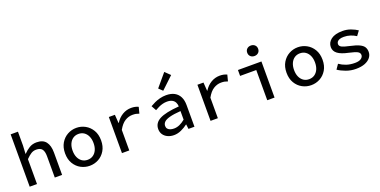

<svg xmlns="http://www.w3.org/2000/svg" viewBox="-18 -1609 4835 2444"><g transform="rotate(-20 2400.0 -387.5)"><path d="M88 0V-709H187V-521L181 -411H184Q219 -448 262 -474.5Q305 -501 361 -501Q447 -501 487 -449.5Q527 -398 527 -303V0H428V-290Q428 -354 404.5 -384.5Q381 -415 326 -415Q287 -415 256 -395.5Q225 -376 187 -337V0Z M900 12Q836 12 780.5 -18Q725 -48 690.5 -105.5Q656 -163 656 -244Q656 -325 690.5 -382.5Q725 -440 780.5 -470.5Q836 -501 900 -501Q964 -501 1019.5 -470.5Q1075 -440 1109.5 -382.5Q1144 -325 1144 -244Q1144 -163 1109.5 -105.5Q1075 -48 1019.5 -18Q964 12 900 12ZM900 -69Q943 -69 975 -91Q1007 -113 1024.5 -152Q1042 -191 1042 -244Q1042 -296 1024.5 -335.5Q1007 -375 975 -397Q943 -419 900 -419Q857 -419 825 -397Q793 -375 775.5 -335.5Q758 -296 758 -244Q758 -191 775.5 -152Q793 -113 825 -91Q857 -69 900 -69Z M1338 0V-489H1420L1428 -375H1431Q1469 -435 1524 -468Q1579 -501 1644 -501Q1672 -501 1695 -496Q1718 -491 1740 -481L1718 -396Q1693 -405 1675 -408.5Q1657 -412 1629 -412Q1576 -412 1527 -382Q1478 -352 1437 -278V0Z M2041 12Q1994 12 1956.5 -5.5Q1919 -23 1897.5 -54.5Q1876 -86 1876 -129Q1876 -211 1956.5 -254Q2037 -297 2221 -311Q2220 -341 2207.5 -366Q2195 -391 2168.5 -405.5Q2142 -420 2099 -420Q2069 -420 2040 -412.5Q2011 -405 1984 -392Q1957 -379 1933 -365L1896 -432Q1923 -448 1958 -464.5Q1993 -481 2033.5 -491Q2074 -501 2116 -501Q2184 -501 2229 -476Q2274 -451 2297 -405Q2320 -359 2320 -294V0H2239L2231 -63H2228Q2189 -33 2140 -10.5Q2091 12 2041 12ZM2069 -67Q2108 -67 2146 -84Q2184 -101 2221 -132V-248Q2125 -241 2070.5 -226Q2016 -211 1994 -188.5Q1972 -166 1972 -136Q1972 -112 1985.5 -96.5Q1999 -81 2021 -74Q2043 -67 2069 -67ZM2103 -566 2052 -615 2197 -787 2266 -720Z M2538 0V-489H2620L2628 -375H2631Q2669 -435 2724 -468Q2779 -501 2844 -501Q2872 -501 2895 -496Q2918 -491 2940 -481L2918 -396Q2893 -405 2875 -408.5Q2857 -412 2829 -412Q2776 -412 2727 -382Q2678 -352 2637 -278V0Z M3306 0V-409H3087V-489H3405V0ZM3347 -584Q3315 -584 3294 -603.5Q3273 -623 3273 -655Q3273 -687 3294 -706.5Q3315 -726 3347 -726Q3379 -726 3400 -706.5Q3421 -687 3421 -655Q3421 -623 3400 -603.5Q3379 -584 3347 -584Z M3900 12Q3836 12 3780.5 -18Q3725 -48 3690.5 -105.5Q3656 -163 3656 -244Q3656 -325 3690.5 -382.5Q3725 -440 3780.5 -470.5Q3836 -501 3900 -501Q3964 -501 4019.5 -470.5Q4075 -440 4109.5 -382.5Q4144 -325 4144 -244Q4144 -163 4109.5 -105.5Q4075 -48 4019.5 -18Q3964 12 3900 12ZM3900 -69Q3943 -69 3975 -91Q4007 -113 4024.5 -152Q4042 -191 4042 -244Q4042 -296 4024.5 -335.5Q4007 -375 3975 -397Q3943 -419 3900 -419Q3857 -419 3825 -397Q3793 -375 3775.5 -335.5Q3758 -296 3758 -244Q3758 -191 3775.5 -152Q3793 -113 3825 -91Q3857 -69 3900 -69Z M4506 12Q4437 12 4374 -11Q4311 -34 4267 -64L4311 -128Q4354 -98 4404.5 -81Q4455 -64 4519 -64Q4575 -64 4602.5 -84Q4630 -104 4630 -131Q4630 -144 4624.5 -155Q4619 -166 4604.5 -175.5Q4590 -185 4561.5 -194Q4533 -203 4487 -213Q4390 -233 4343.5 -268Q4297 -303 4297 -358Q4297 -420 4350.5 -460.5Q4404 -501 4506 -501Q4564 -501 4616.5 -481.5Q4669 -462 4706 -437L4660 -375Q4625 -398 4583.5 -411.5Q4542 -425 4497 -425Q4460 -425 4438 -416.5Q4416 -408 4406 -394Q4396 -380 4396 -363Q4396 -335 4427.5 -319.5Q4459 -304 4530 -289Q4610 -272 4653.5 -251Q4697 -230 4713.5 -202.5Q4730 -175 4730 -137Q4730 -96 4704 -62Q4678 -28 4628.5 -8Q4579 12 4506 12Z"/></g></svg>

Font: Source Code Pro ExtraLight Medium
Style: Regular
Weight: 500
Monospace: yes
Version: Version 1.018;hotconv 1.0.116;makeotfexe 2.5.65601